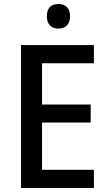

<svg xmlns="http://www.w3.org/2000/svg" viewBox="-20 -939 541 959"><path d="M272 -919C237 -919 214 -901 214 -857C214 -816 238 -796 272 -796C305 -796 330 -816 330 -857C330 -900 306 -919 272 -919ZM449 0V-91H190V-327H433V-417H190V-623H449V-714H85V0Z"/></svg>

Font: Noto Sans Lao SemiCondensed Medium
Style: Regular
Weight: 500
Width: 4
Designer: Monotype Design Team
Foundry: Monotype Imaging Inc.
Version: Version 2.003